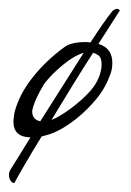

<svg xmlns="http://www.w3.org/2000/svg" viewBox="-27 -290 293 429"><path d="M5 119Q0 119 -3.5 113.5Q-7 108 -7 101Q-7 94 -3 88Q3 79 14.5 60Q26 41 41 17Q3 16 3 -18Q3 -20 3.5 -25Q4 -30 5 -37Q15 -78 45.5 -116.5Q76 -155 116 -184Q131 -196 164 -196Q170 -196 175 -195Q190 -218 202.5 -236Q215 -254 224 -265Q227 -268 228 -268Q235 -273 241 -267Q228 -247 193 -192Q211 -186 218 -174Q224 -164 224 -149Q224 -132 217 -118Q207 -90 182.5 -62Q158 -34 128.5 -13.5Q99 7 73 13Q69 14 66 15Q45 49 29 76.5Q13 104 5 119ZM190 -168Q186 -171 181 -172Q159 -138 135 -99Q111 -60 88 -22Q106 -29 131 -47.5Q156 -66 175 -87Q188 -102 194 -117.5Q200 -133 200 -146Q200 -164 190 -168ZM45 -43Q44 -23 63 -19Q86 -55 111.5 -95.5Q137 -136 160 -172Q139 -166 113.5 -145Q88 -124 72 -103Q50 -67 45 -43Z"/></svg>

Font: Allison
Style: Regular
Weight: 400
Designer: Robert E. Leuschke
Foundry: Robert E. Leuschke
Version: Version 1.010; ttfautohint (v1.8.3)